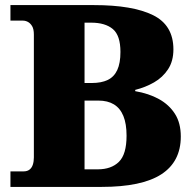

<svg xmlns="http://www.w3.org/2000/svg" viewBox="-20 -734 760 754"><path d="M21 0V-61H73Q87 -61 96 -68Q105 -75 109 -87.5Q113 -100 113 -116V-598Q113 -620 106 -631.5Q99 -643 89.5 -648Q80 -653 70 -653H21V-714H349Q501 -714 581 -674.5Q661 -635 661 -540Q661 -494 640 -462Q619 -430 585 -410.5Q551 -391 511 -381V-376Q564 -367 604 -345Q644 -323 667 -287Q690 -251 690 -198Q690 -99 613.5 -49.5Q537 0 379 0ZM364 -69Q417 -69 447 -98.5Q477 -128 477 -201Q477 -248 464.5 -278.5Q452 -309 427.5 -324Q403 -339 366 -339H312V-69ZM340 -408Q378 -408 403 -420Q428 -432 440.5 -459Q453 -486 453 -530Q453 -595 423 -620Q393 -645 338 -645H312V-408Z"/></svg>

Font: Noto Serif Armenian Black
Style: Regular
Weight: 900
Version: Version 2.007